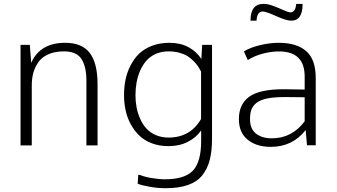

<svg xmlns="http://www.w3.org/2000/svg" viewBox="-20 -764 1773 1009"><path d="M87.9 -528.3V0H147V-316.4Q147 -351.1 155.3 -381.8Q163.1 -410.2 182.1 -438Q200.2 -463.9 234.9 -479Q268.6 -494.1 316.9 -494.1Q381.3 -494.1 407.7 -454.6Q434.1 -414.6 434.1 -339.4V0H492.7V-320.8Q492.7 -432.1 451.7 -485.8Q410.6 -539.1 322.8 -539.1Q190.4 -539.1 144 -433.6L136.7 -528.3Z M865.2 -41Q829.1 -41 798.8 -54.2Q770.5 -65.9 749.5 -88.4Q730.5 -108.9 716.8 -139.2Q703.6 -168.5 697.8 -199.7Q691.9 -230.5 691.9 -263.7Q691.9 -298.3 697.8 -330.6Q703.6 -363.3 716.8 -393.1Q730 -422.9 749.5 -445.3Q769 -467.3 798.8 -481Q829.1 -494.1 865.2 -494.1Q894.5 -494.1 920.9 -487.3Q945.3 -481 963.9 -470.2Q981.9 -458.5 996.1 -444.3Q1010.7 -429.7 1020 -416.5Q1030.8 -399.4 1036.6 -387.7V-138.7Q980 -41 865.2 -41ZM851.1 225.1Q919.9 225.1 968.3 208Q1016.6 190.9 1043.5 156.7Q1070.8 122.1 1082.5 75.7Q1094.2 29.3 1094.2 -34.7V-528.3H1042.5L1038.1 -454.1Q1013.2 -492.7 970.7 -516.1Q927.7 -539.1 870.1 -539.1Q820.3 -539.1 778.8 -523.4Q739.3 -508.3 710.9 -481.9Q684.6 -456.1 666 -419.9Q647.5 -383.8 639.6 -345.2Q631.8 -307.6 631.8 -263.2Q631.8 -223.1 640.1 -184.6Q647.9 -147 666.5 -112.3Q685.5 -77.1 711.4 -52.2Q737.8 -26.4 777.3 -11.2Q816.4 3.9 864.7 3.9H865.7Q923.3 3.9 966.8 -18.6Q1010.7 -40.5 1037.1 -78.6V-22.9Q1037.1 86.9 993.7 132.8Q949.7 178.2 847.7 178.2Q814.5 178.2 774.9 171.4Q738.3 165 713.9 154.8H706.5L703.6 201.7Q727.5 210.9 768.6 217.8Q809.1 225.1 851.1 225.1Z M1296.4 -655.3H1328.1Q1331.1 -703.6 1359.9 -703.6Q1377.9 -703.6 1430.7 -679.7Q1484.9 -655.3 1510.3 -655.3Q1570.3 -655.3 1570.3 -743.2H1536.6Q1532.7 -699.2 1506.8 -699.2Q1495.1 -699.2 1470.2 -710.4Q1445.8 -721.7 1417.5 -732.4Q1388.2 -743.7 1365.2 -743.7Q1296.4 -743.7 1296.4 -655.3ZM1408.2 -37.1Q1357.4 -37.1 1325.7 -61.5Q1293.9 -85.9 1293.9 -138.2Q1293.9 -168 1301.3 -188Q1309.1 -208.5 1328.1 -223.6Q1348.6 -239.3 1384.3 -246.6Q1419.9 -253.9 1476.1 -253.9H1481.4L1581.1 -252.9V-126.5Q1514.2 -37.1 1408.2 -37.1ZM1235.4 -138.2Q1235.4 -67.4 1281.2 -30.3Q1326.7 7.8 1403.3 7.8Q1517.1 7.8 1586.4 -80.6L1593.3 -0.5H1639.2V-354Q1639.2 -452.6 1588.4 -496.1Q1538.1 -539.1 1444.3 -539.1Q1397.5 -539.1 1345.2 -526.4Q1294.4 -514.2 1261.7 -493.7L1282.2 -448.2Q1315.9 -470.2 1360.4 -481.9Q1404.8 -493.7 1446.3 -493.7Q1581.1 -493.7 1581.1 -361.8V-293.5L1476.1 -294.9H1467.3Q1345.2 -294.9 1290 -255.9Q1235.4 -216.3 1235.4 -138.2Z"/></svg>

Font: My Font
Style: ExtraLight
Weight: 500
Designer: Vernon Adams
Foundry: newtypography
Version: Version 0.001